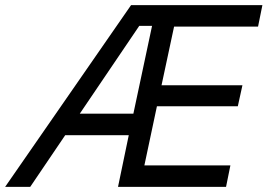

<svg xmlns="http://www.w3.org/2000/svg" viewBox="-56 -730 1045 750"><path d="M-36 0 456 -710H969L952 -626H624L575 -397H891L873 -315H557L508 -84H844L827 0H405L447 -202H159L220 -286H465L538 -629H488L62 0Z"/></svg>

Font: Geist
Style: Italic
Weight: 400
Italic angle: -12°
Designer: Basement.studio, Andrés Briganti, Mateo Zaragoza
Foundry: Basement.studio, Vercel, Andrés Briganti, Guido Ferreyra, Mateo Zaragoza
Version: Version 1.500